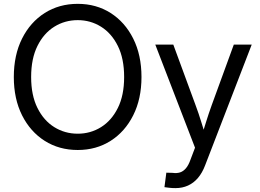

<svg xmlns="http://www.w3.org/2000/svg" viewBox="-20 -758 1330 984"><path d="M378.4 10.7Q283.2 10.7 209.2 -36.1Q135.3 -83 93 -167.2Q50.8 -251.5 50.8 -363.3Q50.8 -475.6 93 -560.1Q135.3 -644.5 209.2 -691.4Q283.2 -738.3 378.4 -738.3Q473.1 -738.3 546.9 -691.4Q620.6 -644.5 662.8 -560.1Q705.1 -475.6 705.1 -363.3Q705.1 -251.5 662.8 -167.2Q620.6 -83 546.9 -36.1Q473.1 10.7 378.4 10.7ZM378.4 -72.8Q443.8 -72.8 497.8 -106.4Q551.8 -140.1 584 -204.8Q616.2 -269.5 616.2 -363.3Q616.2 -457.5 584 -522.5Q551.8 -587.4 497.8 -621.1Q443.8 -654.8 378.4 -654.8Q312.5 -654.8 258.3 -621.1Q204.1 -587.4 171.9 -522.5Q139.6 -457.5 139.6 -363.3Q139.6 -269.5 171.9 -204.8Q204.1 -140.1 258.3 -106.4Q312.5 -72.8 378.4 -72.8ZM822.8 201.2 832.5 127 864.7 127.9Q885.7 130.9 902.3 125.7Q918.9 120.6 932.6 104.7Q946.3 88.9 956.5 59.6L979.5 -1L775.9 -529.3H868.2L981.9 -220.2Q998 -177.2 1011 -134.5Q1023.9 -91.8 1037.1 -50.3H1010.3Q1023.4 -91.8 1036.6 -134.5Q1049.8 -177.2 1065.4 -220.2L1178.2 -529.3H1270L1031.2 89.4Q1016.6 127.9 994.6 153.8Q972.7 179.7 943.6 192.9Q914.6 206.1 879.4 206.1Q861.8 206.1 847.2 204.3Q832.5 202.6 822.8 201.2Z"/></svg>

Font: Inter 24pt
Style: Regular
Weight: 400
Designer: Rasmus Andersson
Foundry: rsms
Version: Version 4.001;git-66647c0bb